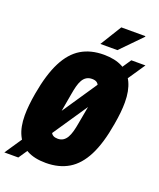

<svg xmlns="http://www.w3.org/2000/svg" viewBox="-173 -986 932 1124"><g transform="rotate(20 293.0 -424.0)"><path d="M240 12Q169 12 123 -13Q77 -38 53.5 -87Q30 -136 30 -208Q30 -239 33.5 -273.5Q37 -308 44 -348Q66 -474 105.5 -551.5Q145 -629 204 -664.5Q263 -700 345 -700Q415 -700 462 -675Q509 -650 532 -600.5Q555 -551 555 -479Q555 -448 551.5 -414Q548 -380 541 -340Q520 -214 480.5 -136.5Q441 -59 381.5 -23.5Q322 12 240 12ZM257 -145Q277 -145 291 -154Q305 -163 314.5 -179.5Q324 -196 330.5 -219.5Q337 -243 342 -273Q354 -336 360.5 -375Q367 -414 370.5 -435.5Q374 -457 375 -468Q376 -479 376 -486Q376 -504 371.5 -517Q367 -530 356.5 -536.5Q346 -543 328 -543Q308 -543 293.5 -534Q279 -525 269.5 -508Q260 -491 254 -468Q248 -445 243 -415Q232 -352 225 -312.5Q218 -273 214.5 -251.5Q211 -230 210 -219.5Q209 -209 209 -201Q209 -184 213.5 -171Q218 -158 229 -151.5Q240 -145 257 -145ZM-8 37 506 -724H594L79 37ZM303 -752 385 -885H535V-881L409 -752Z"/></g></svg>

Font: Archivo ExtraCondensed Black
Style: Italic
Weight: 900
Width: 2
Italic angle: -10°
Designer: Hector Gatti
Foundry: Omnibus-Type
Version: Version 2.001